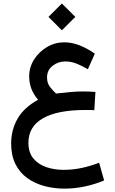

<svg xmlns="http://www.w3.org/2000/svg" viewBox="-20 -761 669 1118"><path d="M340.3 -740.7 418.5 -662.6 340.3 -584.5 262.2 -662.6ZM535.6 -225.6 529.3 -119.6Q510.7 -120.6 499.3 -120.6Q487.8 -120.6 476.6 -120.6Q314.9 -120.6 230.2 -72.3Q145.5 -23.9 145.5 70.8Q145.5 127 174.3 161.6Q203.1 196.3 249.8 212.2Q296.4 228 350.1 228Q405.8 228 458.7 216.3Q511.7 204.6 557.1 186.5L586.4 289.6Q533.7 312 474.1 324.7Q414.6 337.4 356 337.4Q294.9 337.4 239 322.5Q183.1 307.6 139.4 276.4Q95.7 245.1 70.3 195.1Q44.9 145 44.9 74.7Q44.9 -3.9 81.8 -69.1Q118.7 -134.3 201.7 -180.2Q149.9 -239.7 149.9 -316.4Q149.9 -369.6 178.5 -414.6Q207 -459.5 253.7 -487.1Q300.3 -514.6 354 -514.6Q397.5 -514.6 441.9 -497.6Q486.3 -480.5 532.2 -448.7L491.7 -357.9Q456.5 -378.4 424.6 -390.9Q392.6 -403.3 360.8 -403.3Q319.3 -403.3 286.6 -378.2Q253.9 -353 253.9 -309.6Q253.9 -276.4 272 -253.7Q290 -231 306.6 -216.3Q354.5 -222.2 391.1 -225.3Q427.7 -228.5 465.3 -228.5Q483.9 -228.5 498.5 -227.8Q513.2 -227.1 535.6 -225.6Z"/></svg>

Font: Vazirmatn FD NL Medium
Style: Regular
Weight: 500
Designer: Saber Rastikerdar
Foundry: Saber Rastikerdar
Version: Version 33.003